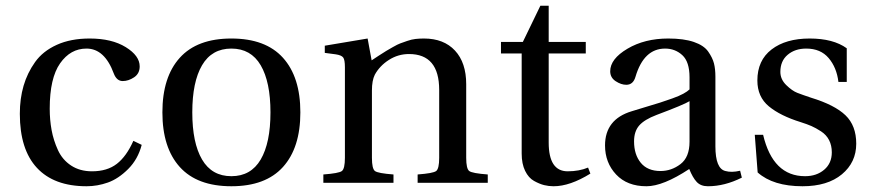

<svg xmlns="http://www.w3.org/2000/svg" viewBox="-20 -636 3035 668"><path d="M49 -240Q49 -293 62 -337.5Q75 -382 102 -420Q129 -458 177.5 -480Q226 -502 292 -502Q369 -502 417.5 -472Q466 -442 466 -405Q466 -380 446.5 -367Q427 -354 407 -354Q386 -354 376 -380Q344 -467 281 -467Q225 -467 189 -415.5Q153 -364 153 -258Q153 -219 159.5 -183.5Q166 -148 181.5 -114Q197 -80 227.5 -60Q258 -40 300 -40Q353 -40 386.5 -66Q420 -92 444 -146L473 -132Q460 -82 426 -48Q392 -14 355.5 -1Q319 12 281 12Q168 12 108.5 -52Q49 -116 49 -240Z M605.5 -55Q545 -122 545 -245Q545 -368 605.5 -435Q666 -502 785 -502Q904 -502 964.5 -435Q1025 -368 1025 -245Q1025 -122 964.5 -55Q904 12 785 12Q666 12 605.5 -55ZM683 -409Q649 -351 649 -245Q649 -139 683 -81Q717 -23 785 -23Q853 -23 887 -81Q921 -139 921 -245Q921 -351 887 -409Q853 -467 785 -467Q717 -467 683 -409Z M1105 0V-29Q1159 -33 1169.5 -41Q1180 -49 1180 -87V-402Q1180 -428 1174 -436Q1168 -444 1148 -447L1110 -452V-477L1259 -502L1273 -426Q1277 -429 1298 -442.5Q1319 -456 1324 -459Q1329 -462 1346.5 -472Q1364 -482 1372.5 -485Q1381 -488 1396.5 -493.5Q1412 -499 1426 -500.5Q1440 -502 1455 -502Q1524 -502 1563 -460Q1602 -418 1602 -343V-87Q1602 -49 1612.5 -41Q1623 -33 1677 -29V0H1433V-29Q1487 -33 1497.5 -41Q1508 -49 1508 -87V-323Q1508 -448 1403 -448Q1365 -448 1333 -427.5Q1301 -407 1284 -376Q1274 -356 1274 -321V-87Q1274 -49 1284.5 -41Q1295 -33 1349 -29V0Z M1723 -450V-490H1799L1860 -616H1889V-490H2018V-450H1889V-140Q1889 -40 1955 -40Q1995 -40 2026 -53L2034 -32Q1963 12 1906 12Q1889 12 1873 8Q1857 4 1838 -6.5Q1819 -17 1807 -41.5Q1795 -66 1795 -102V-450Z M2085 -130Q2085 -221 2178 -249Q2193 -254 2225.5 -263.5Q2258 -273 2276.5 -279Q2295 -285 2319 -293.5Q2343 -302 2357.5 -310Q2372 -318 2379 -325V-367Q2379 -421 2354 -444Q2329 -467 2294 -467Q2220 -467 2191 -369Q2183 -341 2159 -341Q2141 -341 2122 -353.5Q2103 -366 2103 -388Q2103 -431 2163 -466.5Q2223 -502 2305 -502Q2359 -502 2394 -490Q2429 -478 2444 -456.5Q2459 -435 2464 -415.5Q2469 -396 2469 -369V-127Q2469 -49 2504 -41Q2525 -35 2555 -42L2561 -18Q2501 12 2443 12Q2418 12 2404 -3Q2390 -18 2378 -48Q2287 12 2229 12Q2162 12 2123.5 -29Q2085 -70 2085 -130ZM2186 -144Q2186 -98 2209.5 -69.5Q2233 -41 2278 -41Q2316 -41 2347.5 -65Q2379 -89 2379 -143V-284Q2360 -272 2264 -236Q2222 -220 2204 -199.5Q2186 -179 2186 -144Z M2606 -167H2635Q2669 -23 2781 -23Q2821 -23 2847.5 -45.5Q2874 -68 2874 -106Q2874 -130 2864.5 -148.5Q2855 -167 2836.5 -179Q2818 -191 2803 -197.5Q2788 -204 2766 -211Q2695 -233 2655 -266Q2615 -299 2615 -356Q2615 -426 2664.5 -464Q2714 -502 2797 -502Q2879 -502 2926 -468V-351H2897Q2891 -401 2863 -434Q2835 -467 2785 -467Q2746 -467 2720.5 -445.5Q2695 -424 2695 -386Q2695 -360 2715.5 -340Q2736 -320 2754 -313Q2772 -306 2802 -296Q2884 -271 2921.5 -235Q2959 -199 2959 -136Q2959 -71 2909 -29.5Q2859 12 2772 12Q2670 12 2616 -36Z"/></svg>

Font: Linguistics Pro
Style: Regular
Weight: 400
Designer: Stefan Peev, Context Ltd
Foundry: Stefan Peev, Context Ltd
Version: Version 001.000